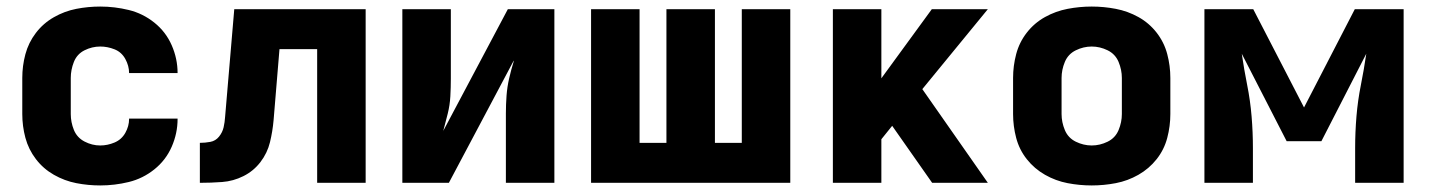

<svg xmlns="http://www.w3.org/2000/svg" viewBox="-20 -558 4360 586"><path d="M286 8Q330 8 373 -2.5Q416 -13 451 -41Q486 -69 504 -110Q522 -151 522 -195V-196H374V-195Q374 -173 362.5 -152.5Q351 -132 329.5 -123Q308 -114 286 -114Q261 -114 238 -126Q215 -138 205.5 -161.5Q196 -185 196 -210V-320Q196 -345 205.5 -369Q215 -393 238 -404.5Q261 -416 286 -416Q308 -416 329.5 -407.5Q351 -399 362.5 -378Q374 -357 374 -335H522Q522 -379 504 -420Q486 -461 451 -489Q416 -517 373 -527.5Q330 -538 286 -538Q249 -538 213 -531Q177 -524 144.5 -505.5Q112 -487 89.5 -457.5Q67 -428 57.5 -392.5Q48 -357 48 -320V-210Q48 -173 57.5 -137.5Q67 -102 89.5 -72.5Q112 -43 144.5 -24.5Q177 -6 213 1Q249 8 286 8Z M590 0Q624 0 658 -2.5Q692 -5 723 -20.5Q754 -36 775 -63.5Q796 -91 804 -124Q812 -157 815 -191L833 -408H948V0H1096V-530H695L667 -201Q666 -185 662.5 -169.5Q659 -154 648.5 -141Q638 -128 622 -125Q606 -122 590 -122Z M1208 0H1350L1549 -375Q1549 -375 1548 -373V-371Q1540 -345 1534 -319Q1528 -293 1526 -266Q1524 -239 1524 -212V0H1672V-530H1530L1331 -155Q1332 -156 1332 -157L1333 -159Q1340 -185 1346.5 -211Q1353 -237 1354.5 -264Q1356 -291 1356 -318V-530H1208Z M1784 0H2392V-530H2244V-122H2162V-530H2014V-122H1932V-530H1784Z M2522 0H2670V-133L2703 -174L2825 0H2995L2795 -286L2995 -530H2824L2670 -319V-530H2522Z M3312 8Q3349 8 3385.5 1Q3422 -6 3454.5 -24.5Q3487 -43 3510 -72Q3533 -101 3542.5 -137Q3552 -173 3552 -210V-320Q3552 -357 3542.5 -393Q3533 -429 3510 -458.5Q3487 -488 3454.5 -506Q3422 -524 3385.5 -531Q3349 -538 3312 -538Q3275 -538 3238.5 -531Q3202 -524 3169.5 -506Q3137 -488 3114 -458.5Q3091 -429 3081.5 -393Q3072 -357 3072 -320V-210Q3072 -173 3081.5 -137Q3091 -101 3114 -72Q3137 -43 3169.5 -24.5Q3202 -6 3238.5 1Q3275 8 3312 8ZM3312 -114Q3287 -114 3263.5 -125.5Q3240 -137 3230 -161Q3220 -185 3220 -210V-320Q3220 -345 3230 -369Q3240 -393 3263.5 -404.5Q3287 -416 3312 -416Q3337 -416 3360.5 -404.5Q3384 -393 3394 -369Q3404 -345 3404 -320V-210Q3404 -185 3394 -161Q3384 -137 3360.5 -125.5Q3337 -114 3312 -114Z M3656 0H3804V-106Q3804 -154 3800 -202.5Q3796 -251 3786.5 -298.5Q3777 -346 3770 -394L3907 -127H4013L4150 -394Q4143 -346 4133.5 -298.5Q4124 -251 4120 -202.5Q4116 -154 4116 -106V0H4264V-530H4115L3960 -230L3805 -530H3656Z"/></svg>

Font: Iosevka Sparkle Heavy
Style: Regular
Weight: 900
Designer: Belleve Invis
Foundry: Belleve Invis
Version: Version 4.5.0; ttfautohint (v1.8.3)